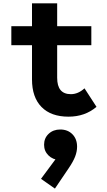

<svg xmlns="http://www.w3.org/2000/svg" viewBox="-20 -683 640 1152"><path d="M391 17Q286 17 229 -41.2Q172 -99.5 172 -206.5V-663H323V-216.5Q323 -167 343.5 -142.5Q364 -118 405.5 -118Q448.5 -118 487 -153L559 -42Q490 17 391 17ZM48 -412V-526H528V-412ZM309.5 448.5 226 390 340.5 235.5 337.5 277.5Q296.5 275 270.5 249.2Q244.5 223.5 244.5 185.5Q244.5 145.5 272 119.8Q299.5 94 341.5 94Q386.5 94 414.5 122.5Q442.5 151 442.5 197Q442.5 226 430.8 256.5Q419 287 391 328Z"/></svg>

Font: Google Sans Code
Style: Regular
Weight: 400
Monospace: yes
Designer: Google Sans Code Authors
Foundry: Google LLC
Version: Version 6.000